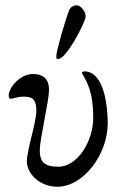

<svg xmlns="http://www.w3.org/2000/svg" viewBox="-20 -695 474 729"><path d="M201 -471C232 -471 303 -608 305 -631C307 -647 289 -675 270 -675C261 -675 248 -669 243 -657C229 -623 194 -502 194 -484C194 -475 192 -471 201 -471ZM198 14C297 14 389 -109 389 -227C389 -280 379 -424 300 -424C296 -424 289 -421 292 -416C312 -381 334 -343 334 -249C334 -155 272 -62 202 -62C148 -62 131 -81 131 -124C131 -166 165 -307 166 -351C167 -393 147 -414 104 -414C58 -414 13 -364 13 -332C13 -322 16 -320 23 -320C30 -320 41 -328 72 -328C104 -328 118 -316 118 -275C118 -231 82 -124 82 -82C82 -37 129 14 198 14Z"/></svg>

Font: EB Garamond
Style: Regular
Weight: 400
Designer: Georg Duffner and Octavio Pardo
Foundry: Georg Duffner
Version: Version 1.000;PS 001.000;hotconv 1.0.88;makeotf.lib2.5.64775